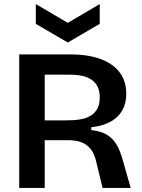

<svg xmlns="http://www.w3.org/2000/svg" viewBox="-20 -929 703 949"><path d="M75 0V-660H330Q378 -660 420 -652.5Q462 -645 496 -629.5Q530 -614 554 -591Q578 -568 591 -537Q604 -506 604 -466Q604 -431 593.5 -403Q583 -375 561.5 -353.5Q540 -332 507.5 -318.5Q475 -305 431 -300V-286Q477 -281 506.5 -264Q536 -247 554.5 -217Q573 -187 586 -140L626 0H487L456 -128Q447 -169 428 -192.5Q409 -216 382 -226Q355 -236 318 -236H201V0ZM201 -334H300Q318 -334 340.5 -335Q363 -336 386.5 -341Q410 -346 429.5 -358Q449 -370 461 -391.5Q473 -413 473 -447Q473 -481 461.5 -502.5Q450 -524 431 -536Q412 -548 391 -553Q370 -558 351 -559Q332 -560 320 -560H201ZM157 -909 315 -816 473 -909V-811L315 -719L157 -811Z"/></svg>

Font: Bricolage Grotesque SemiBold
Style: Regular
Weight: 600
Designer: Mathieu Triay
Foundry: Atelier Triay
Version: Version 1.000;gftools[0.9.30]